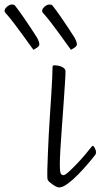

<svg xmlns="http://www.w3.org/2000/svg" viewBox="-101 -811 442 844"><path d="M158 13Q154 13 146.5 9.5Q139 6 131 0.5Q123 -5 117 -10.5Q111 -16 109 -20Q107 -25 107 -35.5Q107 -46 107 -63Q108 -95 109.5 -136Q111 -177 113.5 -222Q116 -267 119 -311.5Q122 -356 124.5 -396.5Q127 -437 128.5 -468Q130 -499 130 -516Q130 -520 131.5 -522Q133 -524 138 -524Q149 -524 160.5 -521Q172 -518 179.5 -512Q187 -506 187 -497Q187 -483 184.5 -444.5Q182 -406 178.5 -355Q175 -304 171 -251.5Q167 -199 164.5 -155.5Q162 -112 162 -89Q162 -58 165.5 -49.5Q169 -41 178 -41Q185 -41 201.5 -56Q218 -71 238 -92Q258 -113 275 -133.5Q292 -154 300 -164Q302 -166 303.5 -168Q305 -170 307 -170Q310 -170 315.5 -160.5Q321 -151 321 -141Q321 -134 318 -131Q306 -115 285.5 -91Q265 -67 241.5 -43Q218 -19 196 -3Q174 13 158 13ZM211 -592Q210 -593 196 -612.5Q182 -632 162.5 -659Q143 -686 124.5 -710Q106 -734 97 -744Q93 -748 88.5 -753.5Q84 -759 84 -763Q84 -769 89 -775.5Q94 -782 101.5 -786.5Q109 -791 114 -791Q122 -791 125 -790Q128 -789 131 -785Q146 -766 164 -740Q182 -714 199 -688.5Q216 -663 227 -645Q230 -640 233.5 -631.5Q237 -623 237 -616Q237 -608 225 -600.5Q213 -593 211 -592ZM46 -592Q45 -593 31 -612.5Q17 -632 -2.5 -659Q-22 -686 -40.5 -710Q-59 -734 -68 -744Q-72 -748 -76.5 -753.5Q-81 -759 -81 -763Q-81 -769 -76 -775.5Q-71 -782 -63.5 -786.5Q-56 -791 -51 -791Q-43 -791 -40 -790Q-37 -789 -34 -785Q-19 -766 -1 -740Q17 -714 34 -688.5Q51 -663 62 -645Q65 -640 68.5 -631.5Q72 -623 72 -616Q72 -608 60 -600.5Q48 -593 46 -592Z"/></svg>

Font: Briem Hand Thin
Style: Regular
Weight: 100
Designer: Gunnlaugur SE Briem, Eben Sorkin
Foundry: Sorkin Type Co.
Version: Version 1.003